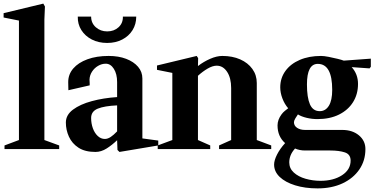

<svg xmlns="http://www.w3.org/2000/svg" viewBox="-21 -826 2081 1064"><path d="M4 0V-20L84 -50V-712L-1 -729V-753L219 -806L228 -790L225 -718V-50L307 -20V0Z M508 16Q450 16 414 -7.5Q378 -31 361 -68.5Q344 -106 344 -147Q344 -189 383.5 -218.5Q423 -248 487.5 -265.5Q552 -283 628 -288V-371Q628 -416 610 -444.5Q592 -473 565 -473Q543 -473 522.5 -461Q502 -449 489 -429Q476 -409 475 -385Q476 -373 476 -365Q476 -357 476 -353L358 -326Q358 -334 357.5 -346Q357 -358 357 -371Q357 -414 385 -446.5Q413 -479 463.5 -497.5Q514 -516 581 -516Q636 -516 678 -500Q720 -484 744 -456Q768 -428 768 -391V-59L856 -47V-20L641 16L630 5L628 -49Q601 -23 570.5 -3.5Q540 16 508 16ZM560 -56Q576 -56 592.5 -67Q609 -78 628 -98V-242Q558 -239 521 -224Q484 -209 484 -172Q484 -142 493.5 -115.5Q503 -89 520.5 -72.5Q538 -56 560 -56ZM573 -588Q525 -588 488 -607Q451 -626 430 -659Q409 -692 410 -734H484Q484 -698 510 -675Q536 -652 573 -652Q611 -652 636 -675Q661 -698 660 -734H734Q734 -692 713.5 -659Q693 -626 656.5 -607Q620 -588 573 -588Z M853 0V-20L934 -50V-422L849 -439V-463L1069 -516L1077 -504L1076 -460Q1107 -484 1143.5 -500Q1180 -516 1211 -516Q1267 -516 1310 -497Q1353 -478 1377.5 -444Q1402 -410 1402 -366V-50L1482 -20V0H1193V-20L1260 -50V-338Q1260 -394 1237.5 -428Q1215 -462 1180 -462Q1157 -462 1129 -445.5Q1101 -429 1076 -406V-50L1144 -20V0Z M1739 218Q1669 218 1614.5 201Q1560 184 1529 154.5Q1498 125 1498 86Q1498 63 1514 31Q1530 -1 1559 -33Q1517 -70 1517 -131Q1517 -162 1539 -192Q1547 -203 1557.5 -211.5Q1568 -220 1576 -226Q1556 -249 1544 -280.5Q1532 -312 1532 -342Q1532 -393 1560.5 -432.5Q1589 -472 1640 -494Q1691 -516 1758 -516Q1774 -516 1800 -511Q1826 -506 1850 -500Q1874 -494 1884 -490L2034 -501V-456L2027 -447L1928 -454Q1963 -415 1963 -361Q1963 -304 1935.5 -260Q1908 -216 1857.5 -191Q1807 -166 1738 -166Q1708 -166 1678.5 -173Q1649 -180 1630 -192Q1624 -184 1616 -170.5Q1608 -157 1608 -149Q1608 -129 1625.5 -117.5Q1643 -106 1669 -106H1875Q1932 -106 1968 -76Q2004 -46 2004 0Q2004 64 1970.5 113Q1937 162 1877.5 190Q1818 218 1739 218ZM1751 -210Q1783 -210 1801.5 -240Q1820 -270 1820 -328Q1820 -472 1740 -472Q1680 -472 1680 -358Q1680 -286 1696.5 -248Q1713 -210 1751 -210ZM1755 176Q1827 176 1874.5 145Q1922 114 1922 64Q1922 29 1890 18.5Q1858 8 1809 8H1669Q1640 8 1614 -3Q1597 16 1589.5 35Q1582 54 1582 74Q1582 107 1607 130Q1632 153 1672 164.5Q1712 176 1755 176Z"/></svg>

Font: Wittgenstein
Style: Bold
Weight: 700
Designer: Jörg Drees
Foundry: Jörg Drees
Version: Version 1.303; ttfautohint (v1.8.4.7-5d5b)